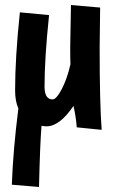

<svg xmlns="http://www.w3.org/2000/svg" viewBox="-20 -499 460 763"><path d="M135 244 27 235Q32 97 53 -68Q40 -97 40 -140Q40 -270 59 -450L175 -439Q157 -268 157 -155Q157 -104 189 -104Q204 -104 225.5 -145Q247 -186 260 -244Q259 -266 259 -311Q259 -326 262 -479L378 -469Q378 -444 377 -392Q376 -340 376 -311Q376 -88 384 17L285 7Q282 -35 272 -78Q217 3 165 3Q157 3 145 1Q139 74 135 244Z"/></svg>

Font: Boogaloo
Style: Regular
Weight: 400
Designer: John Vargas Beltran
Foundry: John Vargas Beltran
Version: Version 1.001